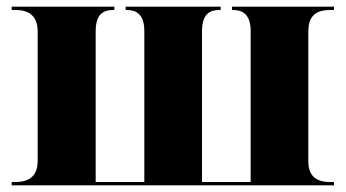

<svg xmlns="http://www.w3.org/2000/svg" viewBox="-20 -556 1037 576"><path d="M15 0H982V-10H970C937 -10 905 -21 905 -72V-462C905 -515 936 -526 970 -526H982V-536H676V-526H679C706 -526 732 -515 732 -462V-10H586V-462C586 -515 610 -526 638 -526H642V-536H357V-526H360C387 -526 413 -515 413 -463V-10H267V-462C267 -515 291 -526 320 -526H323V-536H15V-526H27C61 -526 93 -513 93 -462V-73C93 -22 60 -10 27 -10H15Z"/></svg>

Font: Noto Serif Display ExtraBold
Style: Regular
Weight: 800
Designer: Monotype Design Team
Foundry: Monotype Imaging Inc.
Version: Version 2.009